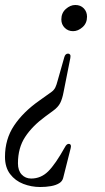

<svg xmlns="http://www.w3.org/2000/svg" viewBox="-42 -540 420 770"><path d="M260 -520Q281 -520 294 -506.5Q307 -493 307 -473Q307 -447 289 -431Q271 -415 251 -415Q231 -415 217.5 -428.5Q204 -442 204 -462Q204 -488 222 -504Q240 -520 260 -520ZM119 210Q84 210 51.5 197.5Q19 185 -1.5 158Q-22 131 -22 89Q-22 18 14.5 -36.5Q51 -91 115 -136L164 -171Q175 -179 180 -189.5Q185 -200 189 -216L216 -311Q220 -325 231 -325Q236 -325 239 -321Q242 -317 240 -307L213 -171Q208 -144 199.5 -127Q191 -110 170 -95L140 -73Q88 -35 59 9Q30 53 30 115Q30 144 45 160Q60 176 83 176Q122 176 151 147.5Q180 119 219 49Q226 36 235 37Q246 39 241 56L211 175Q207 188 195 195Q182 203 162 206.5Q142 210 119 210Z"/></svg>

Font: Instrument Serif
Style: Italic
Weight: 400
Italic angle: -13°
Designer: Rodrigo Fuenzalida
Foundry: fragTYPE
Version: Version 1.000; ttfautohint (v1.8.4.7-5d5b);gftools[0.9.27]